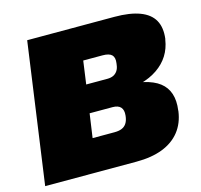

<svg xmlns="http://www.w3.org/2000/svg" viewBox="-102 -811 968 923"><g transform="rotate(-15 382.0 -350.0)"><path d="M110 -700H544Q621 -700 670 -681.5Q719 -663 739.5 -626.5Q760 -590 753 -534L752 -531Q739 -445 667 -395.5Q595 -346 479 -346L480 -372Q619 -372 678 -326.5Q737 -281 724 -186V-183Q716 -124 683.5 -83Q651 -42 596.5 -21Q542 0 467 0H12ZM401 -164Q423 -164 437.5 -170Q452 -176 460.5 -188.5Q469 -201 472 -220L473 -228Q476 -255 463.5 -269Q451 -283 423 -283H309L292 -164ZM434 -421Q452 -421 464.5 -427Q477 -433 485 -445Q493 -457 495 -475L496 -482Q500 -510 487 -523Q474 -536 441 -536H345L329 -421Z"/></g></svg>

Font: Pathway Extreme 28pt Black
Style: Italic
Weight: 900
Italic angle: -8°
Designer: Eduardo Rodriguez Tunni
Foundry: Eduardo Rodriguez Tunni
Version: Version 1.001;gftools[0.9.26]